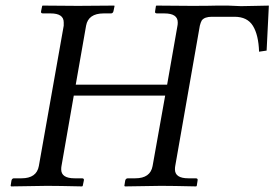

<svg xmlns="http://www.w3.org/2000/svg" viewBox="-20 -666 982 687"><path d="M526 -72 571 -324H244L200 -72Q199 -67 199 -60Q199 -28 247 -28H273Q282 -28 280 -20L276 -1L274 1Q188 -1 148 -1L20 1L18 -1L21 -20Q23 -28 30 -28H57Q111 -28 119 -72L208 -574V-586Q208 -618 161 -618H134Q125 -618 127 -626L131 -645L133 -646Q220 -645 259 -645L388 -646L390 -645L386 -626Q384 -618 377 -618H351Q296 -618 288 -574L251 -363H578L615 -574Q616 -578 616 -586Q616 -618 568 -618H542Q533 -618 535 -626L538 -645L540 -646Q627 -645 666 -645Q727 -645 758 -646H794H795Q803 -646 819 -645Q835 -644 842 -644Q862 -644 894.5 -645Q927 -646 942 -646L934 -485L907 -481Q905 -541 885 -573.5Q865 -606 819 -606H738Q712 -606 702 -593Q698 -586 695 -574L607 -72Q606 -67 606 -60Q606 -28 654 -28H680Q689 -28 687 -20L684 -1L682 1Q595 -1 556 -1L427 1L425 -1L428 -20Q430 -28 438 -28H464Q518 -28 526 -72Z"/></svg>

Font: Linux Libertine O
Style: Italic
Weight: 400
Italic angle: -12°
Designer: Philipp H. Poll
Foundry: Philipp H. Poll
Version: Version 5.1.6